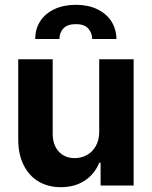

<svg xmlns="http://www.w3.org/2000/svg" viewBox="-20 -779 637 806"><path d="M396.5 -530.3H541V0H402.3V-95.7H396.5Q377.4 -48.3 335.7 -20.8Q293.9 6.8 235.4 6.8Q182.1 6.8 141.8 -17.1Q101.6 -41 79.1 -86.2Q56.6 -131.3 56.6 -192.4V-530.3H201.2V-217.8Q201.2 -170.9 226.3 -143.1Q251.5 -115.2 293.9 -115.2Q321.3 -115.2 344.7 -128.2Q368.2 -141.1 382.3 -166Q396.5 -190.9 396.5 -225.6ZM298.8 -758.8Q349.6 -758.8 387.9 -740.5Q426.3 -722.2 447.3 -689.7Q468.3 -657.2 468.8 -615.2H367.2Q366.2 -642.6 349.6 -660.2Q333 -677.7 298.8 -677.7Q263.2 -677.7 246.3 -659.9Q229.5 -642.1 229.5 -615.2H127.9Q127.9 -657.2 148.7 -689.7Q169.4 -722.2 208.3 -740.5Q247.1 -758.8 298.8 -758.8Z"/></svg>

Font: Pretendard GOV
Style: Bold
Weight: 700
Designer: Base glyphs from Inter by Rasmus Andersson; Hangeul glyphs from Noto Sans CJK(Source Han Sans) by Jang Soo-young and Kan
Foundry: Kil Hyung-jin
Version: Version 1.309